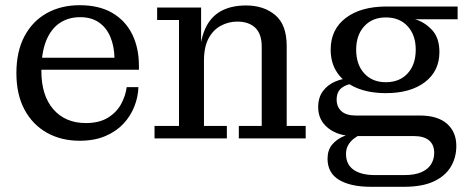

<svg xmlns="http://www.w3.org/2000/svg" viewBox="-20 -532 1809 738"><path d="M286 9Q215 9 160 -22Q105 -53 74 -111Q43 -169 43 -251Q43 -334 74 -392.5Q105 -451 160 -481.5Q215 -512 286 -512L288 -466Q243 -466 209.5 -443.5Q176 -421 157.5 -375.5Q139 -330 139 -259Q139 -165 185 -112Q231 -59 310 -59Q362 -59 395.5 -80Q429 -101 446 -133Q463 -165 467 -197H512Q511 -160 496.5 -123Q482 -86 454.5 -56.5Q427 -27 385 -9Q343 9 286 9ZM94 -264V-310H420L514 -279V-264ZM420 -310Q419 -355 404 -390.5Q389 -426 360 -446Q331 -466 288 -466L286 -512Q361 -512 411.5 -482.5Q462 -453 488 -400.5Q514 -348 514 -279Z M898 0V-48H986V-352Q986 -402 961 -425.5Q936 -449 892 -449Q859 -449 829.5 -433.5Q800 -418 782 -385Q764 -352 764 -298H747Q747 -370 767 -417.5Q787 -465 827 -488Q867 -511 926 -511Q994 -511 1038 -474Q1082 -437 1082 -355V-48H1155V0ZM574 0V-48H668V-455H584V-503H753V-347L764 -349V-48H852V0Z M1405 186Q1328 186 1283.5 159.5Q1239 133 1239 78Q1239 45 1256.5 24Q1274 3 1301.5 -8.5Q1329 -20 1359 -22L1364 -14Q1353 -9 1340 1Q1327 11 1318.5 25.5Q1310 40 1310 60Q1310 100 1339 120.5Q1368 141 1422 141H1533Q1575 141 1600.5 129.5Q1626 118 1637.5 98.5Q1649 79 1649 56Q1649 24 1629 7.5Q1609 -9 1571 -9H1341Q1280 -9 1241.5 -39.5Q1203 -70 1203 -120Q1203 -157 1221 -181.5Q1239 -206 1269.5 -219Q1300 -232 1337 -232L1342 -211Q1312 -209 1293 -194Q1274 -179 1274 -149Q1274 -121 1292.5 -104.5Q1311 -88 1347 -88H1593Q1662 -88 1698 -56.5Q1734 -25 1734 29Q1734 74 1712.5 109.5Q1691 145 1647 165.5Q1603 186 1533 186ZM1463 -174Q1399 -174 1351 -194Q1303 -214 1277 -251.5Q1251 -289 1251 -341Q1251 -419 1309 -463Q1367 -507 1466 -507L1575 -458Q1611 -448 1640 -417.5Q1669 -387 1669 -332Q1669 -259 1613.5 -216.5Q1558 -174 1463 -174ZM1463 -216Q1516 -216 1547 -250Q1578 -284 1578 -341Q1578 -397 1547 -431Q1516 -465 1463 -465Q1411 -465 1380 -431Q1349 -397 1349 -341Q1349 -284 1380 -250Q1411 -216 1463 -216ZM1575 -458 1466 -507H1739V-458Z"/></svg>

Font: Montagu Slab
Style: Bold
Weight: 700
Designer: Florian Karsten
Foundry: Florian Karsten
Version: Version 1.000